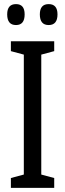

<svg xmlns="http://www.w3.org/2000/svg" viewBox="-20 -915 318 935"><path d="M244 0H33V-48L96 -65V-649L33 -666V-714H244V-666L181 -649V-65L244 -48ZM174 -845Q174 -793 217 -793Q260 -793 260 -845Q260 -895 217 -895Q174 -895 174 -845ZM15 -845Q15 -793 58 -793Q100 -793 100 -845Q100 -895 58 -895Q15 -895 15 -845Z"/></svg>

Font: Noto Sans Display Condensed
Style: Regular
Weight: 400
Width: 3
Designer: Monotype Design Team
Foundry: Monotype Imaging Inc.
Version: Version 1.900